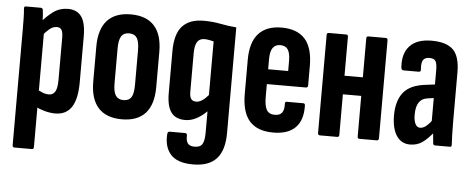

<svg xmlns="http://www.w3.org/2000/svg" viewBox="-48 -611 2255 917"><g transform="rotate(5 1080.0 -153.0)"><path d="M226 6Q201 6 174.5 -1.5Q148 -9 127 -20V-102Q141 -95 156.5 -88.5Q172 -82 188 -82Q208 -82 218 -99Q228 -116 228 -155V-357Q228 -384 221 -395Q214 -406 198 -406Q180 -406 163 -392Q146 -378 130 -357L116 -419Q145 -454 175 -475.5Q205 -497 244 -497Q287 -497 308.5 -467.5Q330 -438 330 -372V-153Q330 -72 304 -33Q278 6 226 6ZM46 185Q37 185 37 174V-372Q37 -406 36.5 -432.5Q36 -459 34 -480Q33 -491 42 -491H113Q123 -491 124 -482Q126 -470 127 -449.5Q128 -429 129 -409L139 -380V174Q139 185 130 185Z M545 6Q471 6 432.5 -36Q394 -78 394 -162V-330Q394 -413 432.5 -455Q471 -497 545 -497Q620 -497 658 -455Q696 -413 696 -330V-162Q696 -78 658 -36Q620 6 545 6ZM545 -86Q571 -86 582.5 -103.5Q594 -121 594 -163V-328Q594 -370 582.5 -388Q571 -406 545 -406Q519 -406 507.5 -388Q496 -370 496 -328V-163Q496 -121 508 -103.5Q520 -86 545 -86Z M903 191Q827 191 795 154.5Q763 118 768 56Q769 49 772 47Q775 45 780 45H853Q862 45 862 56Q861 82 870.5 94Q880 106 903 106Q930 106 940 89.5Q950 73 950 35V-18Q950 -32 950 -43.5Q950 -55 950 -67H949Q926 -44 900 -30.5Q874 -17 847 -17Q801 -17 779.5 -46.5Q758 -76 758 -139V-339Q758 -422 792.5 -459.5Q827 -497 894 -497Q938 -497 975.5 -489.5Q1013 -482 1052 -479V28Q1052 110 1015.5 150.5Q979 191 903 191ZM892 -109Q906 -109 921 -119Q936 -129 950 -146V-403Q941 -405 929 -407.5Q917 -410 906 -410Q882 -410 871 -392.5Q860 -375 860 -338V-154Q860 -130 867.5 -119.5Q875 -109 892 -109Z M1271 6Q1195 6 1157.5 -36Q1120 -78 1120 -166V-329Q1120 -414 1158 -455.5Q1196 -497 1268 -497Q1343 -497 1380.5 -455Q1418 -413 1418 -326V-232Q1418 -222 1408 -222H1221V-161Q1221 -117 1232.5 -98Q1244 -79 1271 -79Q1295 -79 1305.5 -92.5Q1316 -106 1315 -135Q1314 -146 1323 -146H1402Q1411 -146 1411 -136Q1413 -66 1377.5 -30Q1342 6 1271 6ZM1221 -293H1317V-341Q1317 -379 1305.5 -396Q1294 -413 1269 -413Q1245 -413 1233 -395.5Q1221 -378 1221 -341Z M1684 0Q1675 0 1675 -11V-481Q1675 -491 1684 -491H1767Q1777 -491 1777 -481V-11Q1777 0 1767 0ZM1495 0Q1485 0 1485 -11V-481Q1485 -491 1495 -491H1578Q1587 -491 1587 -481V-11Q1587 0 1578 0ZM1573 -205V-294H1690V-205Z M2047 0Q2038 0 2037 -10Q2035 -27 2033 -52.5Q2031 -78 2030 -98L2021 -110V-358Q2021 -390 2013.5 -402Q2006 -414 1984 -414Q1962 -414 1953.5 -400.5Q1945 -387 1948 -355Q1949 -344 1938 -344H1866Q1855 -344 1854 -358Q1849 -424 1883 -460.5Q1917 -497 1987 -497Q2059 -497 2091 -465Q2123 -433 2123 -357V-125Q2123 -82 2124 -55Q2125 -28 2126 -12Q2127 0 2119 0ZM1927 6Q1885 6 1862 -29Q1839 -64 1839 -126Q1839 -195 1870 -235Q1901 -275 1973 -284L2029 -291V-226L1993 -221Q1965 -218 1951 -197.5Q1937 -177 1937 -139Q1937 -110 1945 -94Q1953 -78 1968 -78Q1983 -78 1998 -90.5Q2013 -103 2035 -133L2043 -69Q2010 -28 1985 -11Q1960 6 1927 6Z"/></g></svg>

Font: Sofia Sans Extra Condensed
Style: Bold
Weight: 700
Designer: Botio Nikoltchev, Ani Petrova
Foundry: lettersoup
Version: Version 4.101